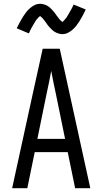

<svg xmlns="http://www.w3.org/2000/svg" viewBox="-20 -992 540 1012"><path d="M44 0 151 -490 205 -735H295L456 0H376L337 -190H163L124 0ZM177 -260H323L276 -490Q269 -522 262.5 -554Q256 -586 250 -618Q244 -586 237.5 -554Q231 -522 224 -490ZM308 -812Q303 -812 298 -813Q293 -814 288.5 -815.5Q284 -817 279.5 -818.5Q275 -820 270.5 -823Q266 -826 262 -828.5Q258 -831 255 -834.5Q252 -838 248 -841.5Q244 -845 240.5 -849Q237 -853 234 -856.5Q231 -860 228.5 -864Q226 -868 223 -872Q220 -876 216.5 -880.5Q213 -885 210 -889Q207 -893 204 -896.5Q201 -900 196 -903.5Q191 -907 191 -909H193Q193 -908 189.5 -906Q186 -904 183.5 -901Q181 -898 178.5 -895.5Q176 -893 174.5 -891Q173 -889 171.5 -887Q170 -885 168.5 -883Q167 -881 165.5 -878.5Q164 -876 162.5 -873Q161 -870 159 -867.5Q157 -865 155.5 -861.5Q154 -858 152 -855Q150 -852 148 -848.5Q146 -845 144 -841Q142 -837 140 -833Q138 -829 136 -824.5Q134 -820 132 -816L68 -843Q77 -861 85 -876Q93 -891 101 -903.5Q109 -916 117 -926.5Q125 -937 136.5 -947.5Q148 -958 162 -965Q176 -972 192 -972Q197 -972 202 -971Q207 -970 211.5 -969Q216 -968 220.5 -966Q225 -964 229.5 -961.5Q234 -959 238 -956Q242 -953 245 -950Q248 -947 252 -943Q256 -939 259.5 -935Q263 -931 266 -927.5Q269 -924 271.5 -920Q274 -916 277 -912Q280 -908 283.5 -903.5Q287 -899 290 -895Q293 -891 296 -887.5Q299 -884 304 -880.5Q309 -877 309 -876H307L311 -878Q314 -880 316.5 -883Q319 -886 321.5 -889Q324 -892 325.5 -893.5Q327 -895 328.5 -897Q330 -899 331.5 -901.5Q333 -904 334.5 -906.5Q336 -909 337.5 -911.5Q339 -914 341 -917Q343 -920 344.5 -923Q346 -926 348 -929.5Q350 -933 352 -936.5Q354 -940 356 -943.5Q358 -947 360 -951Q362 -955 364 -959.5Q366 -964 368 -968L432 -942Q423 -923 415 -908Q407 -893 399 -880.5Q391 -868 383 -857.5Q375 -847 363.5 -836.5Q352 -826 338 -819Q324 -812 308 -812Z"/></svg>

Font: Moesevka
Style: Regular
Weight: 400
Monospace: yes
Designer: Belleve Invis
Foundry: Belleve Invis
Version: Version 32.5.0; ttfautohint (v1.8.4)